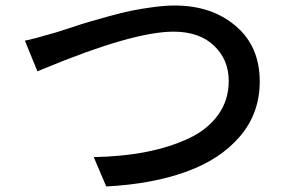

<svg xmlns="http://www.w3.org/2000/svg" viewBox="-20 -679 1040 689"><path d="M114.3 -422.9 69.3 -533.2Q97.7 -538.1 183.6 -563.5Q184.6 -563.5 230.5 -578.6Q276.4 -593.8 297.9 -600.1Q319.3 -606.4 368.7 -620.1Q418 -633.8 451.7 -640.6Q485.4 -647.5 528.8 -653.3Q572.3 -659.2 607.4 -659.2Q739.3 -659.2 825.7 -585.9Q912.1 -512.7 912.1 -386.7Q912.1 -273.4 841.8 -190.4Q771.5 -107.4 648.9 -63Q526.4 -18.6 361.3 -9.8L316.4 -115.2Q418.9 -117.2 503.9 -133.8Q588.9 -150.4 656.7 -182.1Q724.6 -213.9 762.7 -266.6Q800.8 -319.3 800.8 -388.7Q800.8 -464.8 748 -515.1Q695.3 -565.4 602.5 -565.4Q457 -565.4 132.8 -430.7Q120.1 -424.8 114.3 -422.9Z"/></svg>

Font: GenEi Gothic M SemiBold
Style: Regular
Weight: 500
Designer: o_tamon (Modified); [Source Han Sans]
Ryoko NISHIZUKA  (kana & ideographs); Paul D. Hunt (Latin, Greek & Cyrillic); Wenl
Version: Version 1.1a;Original Version 1.004